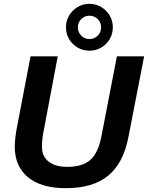

<svg xmlns="http://www.w3.org/2000/svg" viewBox="-20 -986 783 1016"><path d="M328.1 9.8Q199.2 9.8 128.7 -47.6Q58.1 -105 58.1 -210.4Q58.1 -231.9 61.8 -262Q65.4 -292 69.3 -310.1L141.6 -688H285.6L210.9 -292.5Q202.1 -250 202.1 -208.5Q202.1 -158.2 237.8 -130.6Q273.4 -103 335.9 -103Q416.5 -103 458.3 -140.1Q500 -177.2 516.6 -264.2L598.6 -688H742.7L659.2 -258.8Q632.3 -121.6 551.8 -55.9Q471.2 9.8 328.1 9.8ZM577.1 -841.8Q577.1 -807.6 560.8 -779.5Q544.4 -751.5 516.4 -734.6Q488.3 -717.8 453.1 -717.8Q418.5 -717.8 390.1 -734.6Q361.8 -751.5 345.5 -779.5Q329.1 -807.6 329.1 -841.8Q329.1 -876 345.9 -904.1Q362.8 -932.1 390.9 -949Q418.9 -965.8 453.1 -965.8Q487.3 -965.8 515.4 -949Q543.5 -932.1 560.3 -904.1Q577.1 -876 577.1 -841.8ZM515.1 -841.8Q515.1 -866.7 497.3 -884.8Q479.5 -902.8 453.1 -902.8Q428.2 -902.8 410.2 -885.3Q392.1 -867.7 392.1 -841.8Q392.1 -814.5 410.2 -796.9Q428.2 -779.3 453.1 -779.3Q479 -779.3 497.1 -797.4Q515.1 -815.4 515.1 -841.8Z"/></svg>

Font: Arimo
Style: Bold Italic
Weight: 700
Italic angle: -12°
Designer: Steve Matteson
Foundry: Monotype Imaging Inc.
Version: Version 1.33